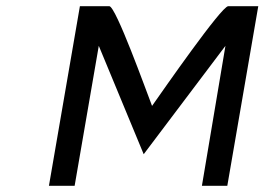

<svg xmlns="http://www.w3.org/2000/svg" viewBox="-20 -600 891 620"><path d="M708 -452 632 0H714L814 -580H717C695 -580 507 -309 471 -258C452 -307 354 -580 333 -580H238L138 0H221L299 -452L444 -102Z"/></svg>

Font: Charger Monospace
Style: Regular
Weight: 400
Designer: Jasper
Foundry: Cannot Into Space Fonts
Version: Version 0.980